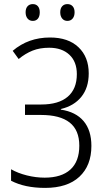

<svg xmlns="http://www.w3.org/2000/svg" viewBox="-20 -907 524 937"><path d="M277 -375V-372Q350 -361 388 -316Q426 -271 426 -195Q426 -99 367.5 -44.5Q309 10 200 10Q101 10 34 -25V-81Q67 -62 111 -51Q155 -40 198 -40Q280 -40 323.5 -79.5Q367 -119 367 -196Q367 -272 320 -309Q273 -346 180 -346H102V-397H181Q266 -397 310.5 -435Q355 -473 355 -545Q355 -606 318.5 -640Q282 -674 220 -674Q174 -674 139 -660Q104 -646 71 -619L42 -659Q118 -724 224 -724Q313 -724 363 -676.5Q413 -629 413 -549Q413 -479 377 -434.5Q341 -390 277 -375ZM140 -887Q156 -887 165 -876.5Q174 -866 174 -847Q174 -827 165 -816Q156 -805 140 -805Q124 -805 114.5 -816.5Q105 -828 105 -847Q105 -866 114.5 -876.5Q124 -887 140 -887ZM309 -887Q325 -887 334.5 -876.5Q344 -866 344 -847Q344 -828 334.5 -816.5Q325 -805 309 -805Q293 -805 283.5 -816.5Q274 -828 274 -847Q274 -866 283.5 -876.5Q293 -887 309 -887Z"/></svg>

Font: Noto Sans UI NarrowLight
Style: Regular
Weight: 300
Width: 4
Designer: Monotype Design Team
Foundry: Monotype Imaging Inc.
Version: Version 1.001